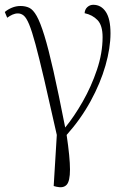

<svg xmlns="http://www.w3.org/2000/svg" viewBox="-33 -564 539 801"><path d="M202 215 191 212 204 -1Q173 -140 151.5 -232Q130 -324 115 -379.5Q100 -435 88.5 -462.5Q77 -490 66 -499Q55 -508 42 -508Q30 -508 19 -503Q8 -498 -3 -490L-13 -514Q0 -525 17 -532Q34 -539 53 -539Q73 -539 89 -531.5Q105 -524 120 -497.5Q135 -471 152 -416Q169 -361 190 -268Q211 -175 239 -32Q276 -77 312 -140Q348 -203 371.5 -273Q395 -343 395 -409Q395 -458 374 -480Q353 -502 320 -509Q321 -525 331.5 -534.5Q342 -544 356 -544Q389 -544 408.5 -514.5Q428 -485 428 -425Q428 -364 407 -290.5Q386 -217 345 -142Q304 -67 245 -1Q259 94 259 143Q259 192 245 207Q231 222 202 215Z"/></svg>

Font: Noto Serif ExtraLight
Style: Regular
Weight: 200
Designer: Monotype Design Team
Foundry: Monotype Imaging Inc.
Version: Version 2.015; ttfautohint (v1.8.4.7-5d5b)